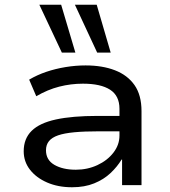

<svg xmlns="http://www.w3.org/2000/svg" viewBox="-20 -781 717 810"><path d="M284 9Q225 9 179 -11Q133 -31 106.5 -65Q80 -99 80 -143Q80 -196 113.5 -229Q147 -262 216 -277Q285 -292 391 -292H500V-227H396Q336 -227 293.5 -223Q251 -219 225 -210Q199 -201 186.5 -185.5Q174 -170 174 -147Q174 -106 209.5 -85.5Q245 -65 300 -65Q349 -65 391 -84.5Q433 -104 458.5 -137Q484 -170 484 -209V-322Q484 -377 444.5 -402.5Q405 -428 330 -428Q279 -428 230 -415.5Q181 -403 133 -375L103 -445Q137 -465 175.5 -478Q214 -491 256.5 -498Q299 -505 341 -505Q412 -505 465 -484.5Q518 -464 547.5 -422Q577 -380 577 -312V0H495V-108H493Q475 -78 446.5 -51Q418 -24 377.5 -7.5Q337 9 284 9ZM390 -559 296 -761H388L447 -559ZM241 -559 146 -761H238L298 -559Z"/></svg>

Font: Nunito Sans 7pt SemiExpanded
Style: Regular
Weight: 400
Width: 6
Designer: Vernon Adams
Foundry: Vernon Adams
Version: Version 3.101;gftools[0.9.27]